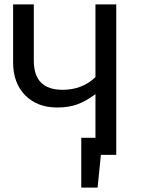

<svg xmlns="http://www.w3.org/2000/svg" viewBox="-20 -709 652 879"><path d="M417 -689H512.2V0H441.9L426.8 149.9H352.1V-78.1H417V-277.8Q372.6 -245.1 333.3 -231Q293.9 -216.8 242.2 -216.8Q150.4 -216.8 95.2 -272.9Q40 -329.1 40 -423.8V-689H134.8V-431.2Q134.8 -297.9 266.1 -297.9Q356.9 -297.9 417 -356Z"/></svg>

Font: FiraGO
Style: Regular
Weight: 400
Designer: bBox Type
Foundry: bBox Type GmbH
Version: Version 1.001;PS 001.001;hotconv 1.0.88;makeotf.lib2.5.64775